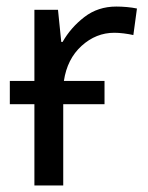

<svg xmlns="http://www.w3.org/2000/svg" viewBox="-20 -566 453 586"><path d="M299 -319V-248H173V0H85V-248H10V-319H85V-536H157L167 -438H171Q196 -482 237.5 -514Q279 -546 335 -546Q350 -546 367 -544.5Q384 -543 398 -540L387 -459Q374 -462 358 -464Q342 -466 329 -466Q273 -466 229 -426Q185 -386 175 -319Z"/></svg>

Font: Noto Sans
Style: Regular
Weight: 400
Designer: Monotype Design Team
Foundry: Monotype Imaging Inc.
Version: Version 1.902